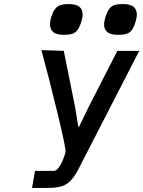

<svg xmlns="http://www.w3.org/2000/svg" viewBox="-20 -821 708 948"><path d="M153 22.5H246.5Q258.5 22.5 270.5 5.8Q282.5 -11 291.5 -33.5Q300.5 -56 303.5 -71.5Q306.5 -85.5 264.8 -258.8Q223 -432 184.5 -573.5L295 -570L351.5 -288.5L366.5 -195.5H370.5L415 -287.5L559.5 -570H667.5L365.5 17.5Q345 56.5 324.2 75.5Q303.5 94.5 277.2 100.8Q251 107 206 107H138ZM227 -700.5Q227 -719 234 -740Q242 -765 253.2 -778.2Q264.5 -791.5 280.2 -796.2Q296 -801 320.5 -801Q388 -801 388 -749.5Q388 -734 380 -709Q371.5 -684 361.5 -671.2Q351.5 -658.5 336 -653.8Q320.5 -649 294.5 -649Q227 -649 227 -700.5ZM494 -700.5Q494 -717 501.5 -739.5Q510 -765.5 520.8 -778.8Q531.5 -792 546.8 -796.5Q562 -801 588 -801Q655.5 -801 655.5 -749.5Q655.5 -732.5 648 -709Q639.5 -683.5 629.5 -671Q619.5 -658.5 604.2 -653.8Q589 -649 562 -649Q494 -649 494 -700.5Z"/></svg>

Font: JuliaMono SemiBold
Style: Italic
Weight: 600
Italic angle: -9°
Monospace: yes
Designer: cormullion
Foundry: corm
Version: Version 0.056; ttfautohint (v1.8.4)